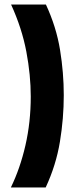

<svg xmlns="http://www.w3.org/2000/svg" viewBox="-20 -730 346 849"><path d="M29 -710H183Q229 -611 245.5 -509.5Q262 -408 262 -309Q262 -207 245 -103.5Q228 0 182 99H28Q69 15 92.5 -87.5Q116 -190 116 -303Q116 -398 96.5 -501.5Q77 -605 29 -710Z"/></svg>

Font: Bricolage Grotesque 10pt Condensed Bricolage Grotesque 10pt Condensed Regular
Style: Bold
Weight: 700
Width: 3
Designer: Mathieu Triay
Foundry: Atelier Triay
Version: Version 1.000; ttfautohint (v1.8.4.7-5d5b);gftools[0.9.32]